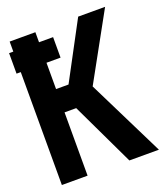

<svg xmlns="http://www.w3.org/2000/svg" viewBox="-147 -806 779 898"><g transform="rotate(-20 242.5 -357.0)"><path d="M6 0V-562H-15V-664H6V-714H134V-664H204V-562H134V-431H196L347 -714H481L299 -384L489 0H342L192 -315H134V0Z"/></g></svg>

Font: Noto Sans Mono ExtraCondensed
Style: Bold
Weight: 700
Width: 2
Designer: Monotype Design Team
Foundry: Monotype Imaging Inc.
Version: Version 2.014